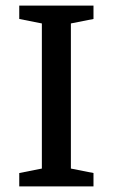

<svg xmlns="http://www.w3.org/2000/svg" viewBox="-20 -668 405 688"><path d="M49 0V-48L130 -64V-584L49 -600V-648H315V-600L234 -584V-64L315 -48V0Z"/></svg>

Font: Faustina Medium
Style: Regular
Weight: 500
Designer: Alfonso Garcia
Foundry: http://www.omnibus-type.com
Version: Version 1.200